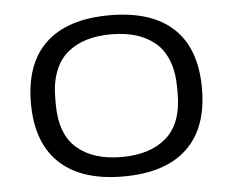

<svg xmlns="http://www.w3.org/2000/svg" viewBox="-44 -589 793 653"><g transform="rotate(-5 352.0 -263.0)"><path d="M352.1 12.2Q209.5 12.2 134.8 -58.1Q60.1 -128.4 60.1 -263.2Q60.1 -398.4 134.5 -468.3Q209 -538.1 352.1 -538.1Q495.6 -538.1 569.8 -468.5Q644 -398.9 644 -263.2Q644 -127.9 569.6 -57.9Q495.1 12.2 352.1 12.2ZM560.1 -252.9V-272.9Q560.1 -325.7 544.9 -364.7Q529.8 -403.8 501.7 -427.2Q473.6 -450.7 436.3 -461.9Q398.9 -473.1 352.1 -473.1Q305.2 -473.1 267.8 -461.9Q230.5 -450.7 202.4 -427.2Q174.3 -403.8 159.2 -364.7Q144 -325.7 144 -272.9V-252.9Q144 -150.4 199.5 -102.3Q254.9 -54.2 352.1 -54.2Q449.2 -54.2 504.6 -102.3Q560.1 -150.4 560.1 -252.9Z"/></g></svg>

Font: Archivo Expanded Light
Style: Regular
Weight: 300
Width: 7
Designer: Hector Gatti
Foundry: Omnibus-Type
Version: Version 2.001